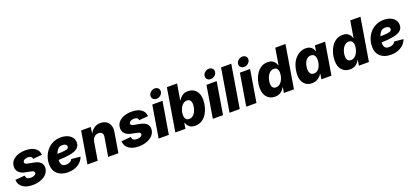

<svg xmlns="http://www.w3.org/2000/svg" viewBox="41 -1917 6585 3071"><g transform="rotate(-20 3333.5 -381.5)"><path d="M248 10.3Q139.6 10.3 76.9 -36.4Q14.2 -83 12.7 -160.6V-162.6L173.8 -176.3Q178.2 -142.1 196 -126.5Q213.9 -110.8 256.8 -110.8Q278.3 -110.8 299.6 -116.5Q320.8 -122.1 334.7 -133.8Q348.6 -145.5 348.6 -163.6Q348.6 -178.2 336.2 -188Q323.7 -197.8 293.9 -203.6L201.7 -222.2Q131.8 -235.8 96.2 -272.5Q60.5 -309.1 60.5 -361.8Q60.5 -425.3 96.9 -467.8Q133.3 -510.3 192.9 -531.5Q252.4 -552.7 322.3 -552.7Q427.7 -552.7 485.8 -510.3Q543.9 -467.8 547.4 -397.5Q547.4 -397 547.4 -396.2Q547.4 -395.5 547.4 -395L394 -382.3Q388.2 -433.6 323.7 -433.6Q304.2 -433.6 283.7 -428Q263.2 -422.4 249 -410.2Q234.9 -397.9 234.9 -379.4Q234.9 -366.2 245.1 -356.4Q255.4 -346.7 283.2 -341.3L385.7 -321.8Q527.8 -294.4 527.8 -191.4Q527.8 -142.1 504.4 -104.5Q481 -66.9 441.2 -41.3Q401.4 -15.6 351.3 -2.7Q301.3 10.3 248 10.3Z M847.2 11.7Q734.4 11.7 668.9 -47.4Q603.5 -106.4 603.5 -211.9Q603.5 -279.8 626.2 -341.3Q648.9 -402.8 691.2 -450.7Q733.4 -498.5 792.7 -526.1Q852.1 -553.7 924.8 -553.7Q984.9 -553.7 1033.4 -534.2Q1082 -514.6 1110.8 -478Q1139.6 -441.4 1139.6 -390.1Q1139.6 -328.1 1095.7 -293.5Q1051.8 -258.8 969.5 -243.7Q887.2 -228.5 771 -225.1Q771 -216.3 771 -208Q771 -167.5 789.8 -140.6Q808.6 -113.8 860.4 -113.8Q897 -113.8 925 -128.7Q953.1 -143.6 963.9 -170.4L1118.7 -155.8Q1093.3 -81.1 1021.7 -34.7Q950.2 11.7 847.2 11.7ZM786.6 -323.2Q867.2 -324.7 908.9 -330.3Q950.7 -335.9 965.8 -347.7Q981 -359.4 981 -378.4Q981 -402.3 961.4 -415.5Q941.9 -428.7 906.7 -428.7Q855.5 -428.7 827.4 -396.7Q799.3 -364.7 786.6 -323.2Z M1404.3 -305.2 1353.5 0H1179.7L1270.5 -545.9H1433.6L1418.9 -438Q1449.2 -491.7 1493.2 -522.2Q1537.1 -552.7 1599.1 -552.7Q1659.2 -552.7 1699.2 -525.6Q1739.3 -498.5 1756.1 -450.9Q1772.9 -403.3 1762.7 -341.8L1706.1 0H1532.2L1585.4 -319.3Q1593.3 -364.3 1573.5 -387.2Q1553.7 -410.2 1515.6 -410.2Q1471.2 -410.2 1441.4 -381.1Q1411.6 -352.1 1404.3 -305.2Z M2054.7 10.3Q1946.3 10.3 1883.5 -36.4Q1820.8 -83 1819.3 -160.6V-162.6L1980.5 -176.3Q1984.9 -142.1 2002.7 -126.5Q2020.5 -110.8 2063.5 -110.8Q2085 -110.8 2106.2 -116.5Q2127.4 -122.1 2141.4 -133.8Q2155.3 -145.5 2155.3 -163.6Q2155.3 -178.2 2142.8 -188Q2130.4 -197.8 2100.6 -203.6L2008.3 -222.2Q1938.5 -235.8 1902.8 -272.5Q1867.2 -309.1 1867.2 -361.8Q1867.2 -425.3 1903.6 -467.8Q1939.9 -510.3 1999.5 -531.5Q2059.1 -552.7 2128.9 -552.7Q2234.4 -552.7 2292.5 -510.3Q2350.6 -467.8 2354 -397.5Q2354 -397 2354 -396.2Q2354 -395.5 2354 -395L2200.7 -382.3Q2194.8 -433.6 2130.4 -433.6Q2110.8 -433.6 2090.3 -428Q2069.8 -422.4 2055.7 -410.2Q2041.5 -397.9 2041.5 -379.4Q2041.5 -366.2 2051.8 -356.4Q2062 -346.7 2089.8 -341.3L2192.4 -321.8Q2334.5 -294.4 2334.5 -191.4Q2334.5 -142.1 2311 -104.5Q2287.6 -66.9 2247.8 -41.3Q2208 -15.6 2158 -2.7Q2107.9 10.3 2054.7 10.3Z M2391.1 0 2481.4 -545.9H2655.3L2564.9 0ZM2578.1 -608.4Q2541.5 -608.4 2519.3 -632.8Q2497.1 -657.2 2502.4 -691.9Q2508.3 -726.6 2538.6 -750.7Q2568.8 -774.9 2606 -774.9Q2642.6 -774.9 2664.8 -750.7Q2687 -726.6 2681.2 -691.9Q2675.8 -657.2 2645.5 -632.8Q2615.2 -608.4 2578.1 -608.4Z M3013.7 7.8Q2948.2 7.8 2914.1 -23.9Q2879.9 -55.7 2870.1 -93.3H2862.8L2846.7 0H2675.3L2795.9 -727.5H2969.7L2923.3 -452.1H2927.7Q2949.2 -492.2 2988.3 -522.5Q3027.3 -552.7 3089.4 -552.7Q3140.6 -552.7 3182.4 -529.3Q3224.1 -505.9 3249 -458.3Q3273.9 -410.6 3273.9 -337.9Q3273.9 -281.7 3258.5 -221.4Q3243.2 -161.1 3211.7 -109.1Q3180.2 -57.1 3130.9 -24.7Q3081.5 7.8 3013.7 7.8ZM2958 -127.4Q2995.1 -127.4 3021.5 -147.7Q3047.9 -168 3064.2 -199.5Q3080.6 -231 3088.4 -265.1Q3096.2 -299.3 3096.2 -327.1Q3096.2 -369.6 3078.4 -393.6Q3060.5 -417.5 3023.9 -417.5Q2989.7 -417.5 2963.6 -399.2Q2937.5 -380.9 2919.9 -351.3Q2902.3 -321.8 2893.3 -287.4Q2884.3 -252.9 2884.3 -220.2Q2884.3 -176.8 2903.1 -152.1Q2921.9 -127.4 2958 -127.4Z M3313.5 0 3403.8 -545.9H3577.6L3487.3 0ZM3500.5 -608.4Q3463.9 -608.4 3441.7 -632.8Q3419.4 -657.2 3424.8 -691.9Q3430.7 -726.6 3460.9 -750.7Q3491.2 -774.9 3528.3 -774.9Q3564.9 -774.9 3587.2 -750.7Q3609.4 -726.6 3603.5 -691.9Q3598.1 -657.2 3567.9 -632.8Q3537.6 -608.4 3500.5 -608.4Z M3892.1 -727.5 3771.5 0H3597.7L3718.3 -727.5Z M3882.3 0 3972.7 -545.9H4146.5L4056.2 0ZM4069.3 -608.4Q4032.7 -608.4 4010.5 -632.8Q3988.3 -657.2 3993.7 -691.9Q3999.5 -726.6 4029.8 -750.7Q4060.1 -774.9 4097.2 -774.9Q4133.8 -774.9 4156 -750.7Q4178.2 -726.6 4172.4 -691.9Q4167 -657.2 4136.7 -632.8Q4106.4 -608.4 4069.3 -608.4Z M4372.1 7.8Q4291.5 7.8 4238.8 -46.9Q4186 -101.6 4186 -208Q4186 -270.5 4203.1 -331.8Q4220.2 -393.1 4252.9 -442.9Q4285.6 -492.7 4334 -522.7Q4382.3 -552.7 4445.3 -552.7Q4490.7 -552.7 4520.5 -536.6Q4550.3 -520.5 4566.9 -496.1Q4583.5 -471.7 4589.8 -446.8H4594.7L4641.1 -727.5H4814.9L4694.3 0H4522.9L4539.1 -88.9H4531.7Q4509.3 -46.4 4469.7 -19.3Q4430.2 7.8 4372.1 7.8ZM4436.5 -127.4Q4470.7 -127.4 4496.6 -146Q4522.5 -164.6 4540 -194.1Q4557.6 -223.6 4566.7 -258.5Q4575.7 -293.5 4575.7 -326.2Q4575.7 -369.1 4557.1 -393.3Q4538.6 -417.5 4502 -417.5Q4467.8 -417.5 4441.7 -398.9Q4415.5 -380.4 4398.4 -350.3Q4381.3 -320.3 4372.6 -285.4Q4363.8 -250.5 4363.8 -218.3Q4363.8 -175.8 4381.8 -151.6Q4399.9 -127.4 4436.5 -127.4Z M5001 7.8Q4940.9 7.8 4896.5 -23.7Q4852.1 -55.2 4832.8 -117.4Q4813.5 -179.7 4829.1 -272.5Q4844.7 -368.7 4885.7 -430.7Q4926.8 -492.7 4981.4 -522.7Q5036.1 -552.7 5093.3 -552.7Q5135.7 -552.7 5164.1 -538.1Q5192.4 -523.4 5208.5 -500.2Q5224.6 -477.1 5231 -452.1H5234.9L5250 -545.9H5422.9L5332.5 0H5161.1L5175.8 -88.9H5170.4Q5147.9 -50.8 5105.5 -21.5Q5063 7.8 5001 7.8ZM5083.5 -127.4Q5131.3 -127.4 5164.3 -167Q5197.3 -206.5 5208 -272.5Q5219.2 -339.4 5199.2 -378.4Q5179.2 -417.5 5131.3 -417.5Q5083 -417.5 5050.8 -377.9Q5018.6 -338.4 5007.3 -272.5Q4996.6 -206.5 5016.1 -167Q5035.6 -127.4 5083.5 -127.4Z M5648.4 7.8Q5567.9 7.8 5515.1 -46.9Q5462.4 -101.6 5462.4 -208Q5462.4 -270.5 5479.5 -331.8Q5496.6 -393.1 5529.3 -442.9Q5562 -492.7 5610.4 -522.7Q5658.7 -552.7 5721.7 -552.7Q5767.1 -552.7 5796.9 -536.6Q5826.7 -520.5 5843.3 -496.1Q5859.9 -471.7 5866.2 -446.8H5871.1L5917.5 -727.5H6091.3L5970.7 0H5799.3L5815.4 -88.9H5808.1Q5785.6 -46.4 5746.1 -19.3Q5706.5 7.8 5648.4 7.8ZM5712.9 -127.4Q5747.1 -127.4 5772.9 -146Q5798.8 -164.6 5816.4 -194.1Q5834 -223.6 5843 -258.5Q5852.1 -293.5 5852.1 -326.2Q5852.1 -369.1 5833.5 -393.3Q5814.9 -417.5 5778.3 -417.5Q5744.1 -417.5 5718 -398.9Q5691.9 -380.4 5674.8 -350.3Q5657.7 -320.3 5648.9 -285.4Q5640.1 -250.5 5640.1 -218.3Q5640.1 -175.8 5658.2 -151.6Q5676.3 -127.4 5712.9 -127.4Z M6344.2 11.7Q6231.4 11.7 6166 -47.4Q6100.6 -106.4 6100.6 -211.9Q6100.6 -279.8 6123.3 -341.3Q6146 -402.8 6188.2 -450.7Q6230.5 -498.5 6289.8 -526.1Q6349.1 -553.7 6421.9 -553.7Q6481.9 -553.7 6530.5 -534.2Q6579.1 -514.6 6607.9 -478Q6636.7 -441.4 6636.7 -390.1Q6636.7 -328.1 6592.8 -293.5Q6548.8 -258.8 6466.6 -243.7Q6384.3 -228.5 6268.1 -225.1Q6268.1 -216.3 6268.1 -208Q6268.1 -167.5 6286.9 -140.6Q6305.7 -113.8 6357.4 -113.8Q6394 -113.8 6422.1 -128.7Q6450.2 -143.6 6460.9 -170.4L6615.7 -155.8Q6590.3 -81.1 6518.8 -34.7Q6447.3 11.7 6344.2 11.7ZM6283.7 -323.2Q6364.3 -324.7 6406 -330.3Q6447.8 -335.9 6462.9 -347.7Q6478 -359.4 6478 -378.4Q6478 -402.3 6458.5 -415.5Q6439 -428.7 6403.8 -428.7Q6352.5 -428.7 6324.5 -396.7Q6296.4 -364.7 6283.7 -323.2Z"/></g></svg>

Font: Inter Extra Bold
Style: Italic
Weight: 800
Italic angle: -9.39999°
Designer: Rasmus Andersson
Foundry: rsms
Version: Version 4.000;git-3c8e0fc